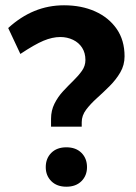

<svg xmlns="http://www.w3.org/2000/svg" viewBox="-20 -698 514 726"><path d="M173 -219V-249Q173 -280 186 -306Q199 -332 218.5 -353Q238 -374 257.5 -393Q277 -412 290 -430.5Q303 -449 303 -471Q303 -498 290.5 -517.5Q278 -537 256 -547.5Q234 -558 208 -558Q178 -558 144.5 -544Q111 -530 57 -494L11 -592Q58 -635 110.5 -656.5Q163 -678 222 -678Q288 -678 339.5 -655Q391 -632 421 -589Q451 -546 451 -485Q451 -452 435 -424.5Q419 -397 395 -373Q371 -349 346.5 -327Q322 -305 305.5 -283Q289 -261 289 -236V-219ZM231 8Q195 8 174 -13Q153 -34 153 -66Q153 -99 174 -120Q195 -141 231 -141Q267 -141 288 -120Q309 -99 309 -66Q309 -34 288 -13Q267 8 231 8Z"/></svg>

Font: Gantari
Style: Bold
Weight: 700
Designer: Anugrah Pasau
Foundry: Lafontype
Version: Version 1.000; ttfautohint (v1.6)